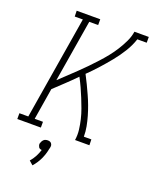

<svg xmlns="http://www.w3.org/2000/svg" viewBox="-206 -830 922 1156"><g transform="rotate(20 254.5 -252.0)"><path d="M-33 0V-37H24L133 -698H81L80 -735H231V-698H174L108 -300Q134 -324 159.5 -348.5Q185 -373 211 -397.5Q237 -422 261.5 -447.5Q286 -473 310 -499Q334 -525 356 -552.5Q378 -580 396.5 -609.5Q415 -639 430 -670.5Q445 -702 450 -735H542V-698H482Q468 -655 443 -614.5Q418 -574 388 -537Q358 -500 326 -464.5Q294 -429 260 -396Q275 -368 288.5 -339.5Q302 -311 315 -282.5Q328 -254 339 -224.5Q350 -195 359 -164Q368 -133 374 -101.5Q380 -70 380 -37H428L429 0H337Q342 -34 338 -66.5Q334 -99 326.5 -130.5Q319 -162 308 -192Q297 -222 285 -251.5Q273 -281 260 -309.5Q247 -338 232 -366Q231 -366 231 -367Q199 -334 165.5 -302.5Q132 -271 98 -239L65 -37H118V0ZM148 231 123 209Q139 191 150.5 169.5Q162 148 169 125Q163 125 157.5 122.5Q152 120 149 115Q146 110 144.5 104Q143 98 144 92Q146 85 149.5 78.5Q153 72 158 67Q163 62 170 60Q177 58 184 58Q191 58 197 60Q203 62 207 67Q211 72 212.5 78.5Q214 85 212 92V94L209 105Q203 138 188 170.5Q173 203 148 231Z"/></g></svg>

Font: Iosevka Curly Slab Extralight
Style: Italic
Weight: 200
Italic angle: -9°
Monospace: yes
Designer: Belleve Invis
Foundry: Belleve Invis
Version: Version 22.1.2; ttfautohint (v1.8.4)